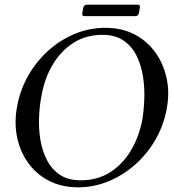

<svg xmlns="http://www.w3.org/2000/svg" viewBox="-20 -790 742 821"><path d="M431 -671Q501 -671 555 -643Q609 -615 644.5 -565.5Q680 -516 693 -453Q706 -390 692 -320Q678 -249 642.5 -189Q607 -129 555.5 -84Q504 -39 442 -14Q380 11 314 11Q244 11 189.5 -17Q135 -45 100 -94Q65 -143 52.5 -206Q40 -269 54 -339Q67 -408 101.5 -468Q136 -528 186.5 -573.5Q237 -619 299.5 -645Q362 -671 431 -671ZM418 -641Q349 -641 296 -608Q243 -575 207.5 -517Q172 -459 158 -384Q149 -339 147 -288.5Q145 -238 153 -190.5Q161 -143 181.5 -104Q202 -65 237 -42Q272 -19 325 -19Q396 -19 449.5 -52.5Q503 -86 538 -143.5Q573 -201 588 -275Q595 -316 597 -365Q599 -414 591.5 -462.5Q584 -511 564 -551.5Q544 -592 508.5 -616.5Q473 -641 418 -641ZM574 -734Q571 -721 558 -721H342Q329 -721 332 -734L336 -757Q339 -770 352 -770H568Q581 -770 578 -757Z"/></svg>

Font: Young Serif Light
Style: Italic
Weight: 300
Italic angle: -10.979°
Designer: Bastien Sozeau
Foundry: NBR — Bastien Sozeau
Version: Version 5.001